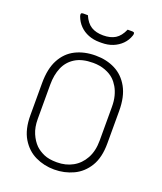

<svg xmlns="http://www.w3.org/2000/svg" viewBox="-169 -1043 989 1171"><g transform="rotate(20 325.0 -457.5)"><path d="M326 -720Q397 -720 453 -691.5Q509 -663 542 -603.5Q575 -544 575 -451V-241Q575 -149 540 -91.5Q505 -34 447.5 -7Q390 20 324 20Q258 20 201.5 -7Q145 -34 110 -92Q75 -150 75 -242V-451Q75 -544 107 -603.5Q139 -663 195.5 -691.5Q252 -720 326 -720ZM125 -236Q125 -182 142 -142.5Q159 -103 185 -77Q207 -56 239.5 -41.5Q272 -27 324 -27Q382 -27 427 -52Q472 -77 498.5 -125Q525 -173 525 -241V-459Q525 -498 517 -529Q509 -560 495 -584Q481 -608 463 -625Q441 -646 405.5 -659.5Q370 -673 326 -673Q255 -673 210.5 -645.5Q166 -618 145.5 -570Q125 -522 125 -459ZM454 -935Q462 -935 469.5 -935Q477 -935 485 -935Q495 -935 497.5 -929Q500 -923 496 -912Q485 -879 461 -855Q437 -831 404.5 -818Q372 -805 332 -805H318Q279 -805 246 -818Q213 -831 189.5 -855Q166 -879 154 -912Q150 -923 152.5 -929Q155 -935 165 -935Q173 -935 180.5 -935Q188 -935 196 -935Q216 -889 247 -870Q278 -851 325 -851Q372 -851 403 -870Q434 -889 454 -935Z"/></g></svg>

Font: Recursive Light
Style: Regular
Weight: 300
Version: Version 1.085